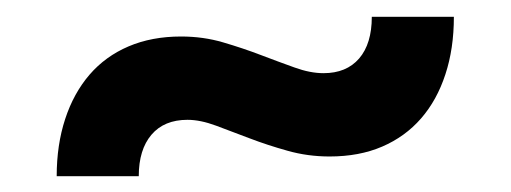

<svg xmlns="http://www.w3.org/2000/svg" viewBox="-20 -413 620 233"><path d="M372.6 -324.2Q400.4 -324.2 415.8 -342Q431.2 -359.9 431.2 -392.6H530.8Q530.8 -354 520.5 -322.8Q510.3 -291.5 491 -269.3Q471.7 -247.1 443.8 -235.1Q416 -223.1 379.9 -223.1Q353.5 -223.1 329.1 -230Q304.7 -236.8 283 -245.1Q261.2 -253.4 242.2 -260.5Q223.1 -267.6 207.5 -267.6Q179.2 -267.6 163.8 -249.5Q148.4 -231.4 148.4 -199.2H48.8Q48.8 -237.3 59.1 -268.6Q69.3 -299.8 88.6 -322.3Q107.9 -344.7 136 -356.7Q164.1 -368.7 199.7 -368.7Q226.6 -368.7 250.7 -361.6Q274.9 -354.5 296.6 -346.2Q318.4 -337.9 337.4 -331.1Q356.4 -324.2 372.6 -324.2Z"/></svg>

Font: Kantumruy
Style: Bold
Weight: 600
Foundry: Sovichet Tep
Version: Version 1.20 August 16, 2013